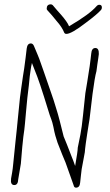

<svg xmlns="http://www.w3.org/2000/svg" viewBox="-20 -839 505 884"><path d="M330 25Q321 25 319 14L282 -90Q276 -103 267 -126Q258 -149 245 -182Q240 -196 235 -214Q230 -232 226 -254Q221 -277 216.5 -288.5Q212 -300 209 -309Q206 -318 199 -341Q192 -364 183 -392.5Q174 -421 165.5 -446.5Q157 -472 152 -485L127 -549Q123 -532 121 -516.5Q119 -501 117 -488Q116 -472 113 -447.5Q110 -423 106 -389Q106 -389 104 -368.5Q102 -348 99.5 -320.5Q97 -293 95 -270.5Q93 -248 92 -242Q90 -228 87.5 -209.5Q85 -191 82.5 -162Q80 -133 76 -85L64 -14Q63 13 46 13Q27 13 31 -17Q33 -28 36 -45.5Q39 -63 41 -86Q47 -147 51 -184Q55 -221 57.5 -245Q60 -269 62 -291L72 -390Q74 -406 77.5 -431Q81 -456 86 -490Q91 -517 98 -574L103 -616Q106 -639 122 -639Q131 -639 136 -628L152 -590Q153 -589 160.5 -569Q168 -549 181 -511L218 -404Q223 -390 227 -377.5Q231 -365 238 -342Q247 -314 254.5 -284.5Q262 -255 273 -211Q279 -197 288.5 -173Q298 -149 311 -115Q313 -110 317 -100Q321 -90 326 -75Q338 -143 338 -159Q343 -182 350 -218.5Q357 -255 362 -306L373 -410Q377 -430 381.5 -461Q386 -492 393 -535Q395 -549 397 -566Q399 -583 400 -592Q402 -618 419 -618Q436 -618 435 -590Q434 -583 432.5 -571Q431 -559 428 -541Q424 -511 424 -511Q420 -497 415.5 -470.5Q411 -444 406 -406L394 -305Q393 -293 389 -270.5Q385 -248 381.5 -223Q378 -198 375 -179Q372 -160 372 -155Q372 -142 366 -113.5Q360 -85 356 -60Q355 -50 353 -34.5Q351 -19 349 2Q347 25 330 25ZM284 -683Q279 -683 276 -688Q266 -714 240 -743Q230 -756 219.5 -768Q209 -780 198 -792Q195 -795 195 -799Q195 -819 214 -819Q219 -819 223 -815Q233 -803 243 -791.5Q253 -780 263 -769Q275 -755 284 -742.5Q293 -730 298 -718Q392 -773 424 -810Q430 -817 437 -817Q449 -817 449 -805Q449 -797 444 -792Q437 -784 419.5 -769Q402 -754 375 -734Q309 -683 286 -683Z"/></svg>

Font: Square Peg
Style: Regular
Weight: 400
Designer: Robert E. Leuschke
Foundry: Robert E. Leuschke
Version: Version 1.010; ttfautohint (v1.8.4.7-5d5b)